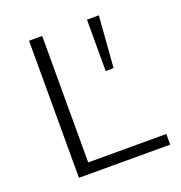

<svg xmlns="http://www.w3.org/2000/svg" viewBox="-121 -762 816 866"><g transform="rotate(-20 287.0 -329.0)"><path d="M550 -51V0H112V-658H175V-51ZM428 -412 390 -411V-658H447Z"/></g></svg>

Font: Ysabeau Infant Semilight
Style: Regular
Weight: 300
Designer: Christian Thalmann (Catharsis Fonts)
Version: Version 0.003